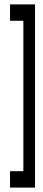

<svg xmlns="http://www.w3.org/2000/svg" viewBox="-20 -723 194 870"><path d="M25.4 -703.1H138.7V127H25.4V52.7H85.9V-628.9H25.4Z"/></svg>

Font: Vancouver Drive
Style: Regular
Weight: 400
Designer: Valery Zaveryaev
Foundry: Cyreal (www.cyreal.org)
Version: Version 1.06